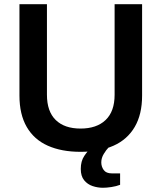

<svg xmlns="http://www.w3.org/2000/svg" viewBox="-20 -706 764 908"><path d="M361 12Q271 12 206 -17Q141 -46 106.5 -105.5Q72 -165 72 -254V-686H202V-258Q202 -179 243.5 -138.5Q285 -98 361 -98Q437 -98 479.5 -138.5Q522 -179 522 -258V-686H652V-254Q652 -165 617 -105.5Q582 -46 517 -17Q452 12 361 12ZM467 182Q442 182 418 174Q394 166 378 146.5Q362 127 362 93Q362 56 378.5 31.5Q395 7 415 -12H493V-8Q483 2 471 21.5Q459 41 459 62Q459 82 470.5 98Q482 114 509 114H548V168Q530 175 507 178.5Q484 182 467 182Z"/></svg>

Font: Archivo Variable SemiBold
Style: Regular
Weight: 600
Designer: Hector Gatti
Foundry: Omnibus-Type
Version: Version 2.001